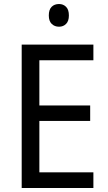

<svg xmlns="http://www.w3.org/2000/svg" viewBox="-20 -936 540 956"><path d="M445 0H88V-714H445V-636H176V-411H429V-334H176V-78H445ZM274 -916Q295 -916 309 -902Q323 -888 323 -859Q323 -831 309 -817Q295 -803 274 -803Q252 -803 237.5 -817Q223 -831 223 -859Q223 -888 237 -902Q251 -916 274 -916Z"/></svg>

Font: Noto Sans Khmer SemiCondensed
Style: Regular
Weight: 400
Width: 4
Designer: Danh Hong and the Monotype Design Team
Foundry: Monotype Imaging Inc.
Version: Version 2.004